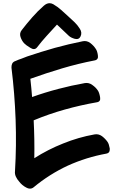

<svg xmlns="http://www.w3.org/2000/svg" viewBox="-20 -1091 717 1183"><path d="M440.4 -953.1Q420.9 -971.7 399.4 -991.2Q378.9 -1009.8 357.4 -1029.3Q335.9 -1048.8 307.6 -1065.4Q295.9 -1071.3 285.2 -1071.3Q267.6 -1071.3 250 -1055.7Q211.9 -1022.5 178.7 -984.4Q144.5 -945.3 114.3 -906.2Q98.6 -886.7 106.4 -863.3Q114.3 -839.8 128.9 -824.2Q138.7 -813.5 166 -796.9Q192.4 -779.3 208 -798.8Q236.3 -835.9 267.6 -870.1Q298.8 -905.3 331.1 -939.5Q349.6 -921.9 368.2 -904.3Q385.7 -886.7 404.3 -870.1Q417 -858.4 441.4 -851.6Q466.8 -845.7 476.6 -867.2Q487.3 -890.6 471.7 -914.1Q456.1 -938.5 440.4 -953.1ZM642.6 -216.8Q628.9 -236.3 608.4 -252Q586.9 -267.6 561.5 -262.7Q462.9 -245.1 369.1 -207Q275.4 -169.9 191.4 -116.2Q192.4 -174.8 191.4 -233.4Q190.4 -291 187.5 -349.6Q281.2 -388.7 378.9 -416Q476.6 -443.4 577.1 -460.9Q601.6 -464.8 596.7 -492.2Q591.8 -520.5 583 -533.2Q570.3 -552.7 548.8 -567.4Q528.3 -583 502.9 -579.1Q419.9 -564.5 338.9 -543Q256.8 -521.5 177.7 -493.2Q175.8 -520.5 172.9 -548.8Q169.9 -577.1 167 -605.5Q264.6 -640.6 363.3 -669.9Q461.9 -699.2 563.5 -718.8Q587.9 -723.6 583 -751Q579.1 -778.3 569.3 -791Q556.6 -810.5 536.1 -826.2Q514.6 -841.8 490.2 -836.9Q402.3 -819.3 317.4 -795.9Q231.4 -771.5 147.5 -743.2Q129.9 -736.3 112.3 -729.5Q93.8 -723.6 77.1 -715.8Q61.5 -710.9 55.7 -700.2Q50.8 -690.4 50.8 -678.7Q50.8 -675.8 50.8 -672.9Q70.3 -514.6 76.2 -354.5Q82 -194.3 72.3 -35.2Q70.3 -18.6 78.1 -2Q85.9 14.6 97.7 27.3Q115.2 50.8 141.6 64.5Q153.3 71.3 164.1 71.3Q176.8 71.3 186.5 63.5Q284.2 -17.6 397.5 -70.3Q511.7 -122.1 635.7 -144.5Q656.2 -148.4 656.2 -168.9Q656.2 -172.9 656.2 -176.8Q651.4 -204.1 642.6 -216.8Z"/></svg>

Font: TroubleSide
Style: Comic
Weight: 400
Designer: Koroletov
Version: 1_5